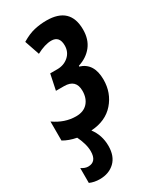

<svg xmlns="http://www.w3.org/2000/svg" viewBox="-216 -620 765 918"><g transform="rotate(-30 166.5 -161.5)"><path d="M50 231Q101 231 133 200.5Q165 170 165 113Q165 54 131 9Q212 4 257.5 -48Q303 -100 303 -173Q303 -264 233 -285L234 -289Q282 -304 310 -339.5Q338 -375 338 -429Q338 -554 207 -554Q173 -554 140 -546.5Q107 -539 69 -516L97 -434Q144 -459 179 -459Q224 -459 224 -407Q224 -371 198.5 -348.5Q173 -326 136 -326H97L79 -240H124Q189 -240 189 -177Q189 -136 166.5 -111Q144 -86 102 -86Q40 -86 -17 -126V-21Q13 -3 55 5Q65 25 72 48.5Q79 72 79 93Q79 151 32 151Q15 151 -5 138V220Q20 231 50 231Z"/></g></svg>

Font: Noto Sans Display Condensed
Style: Bold Italic
Weight: 700
Width: 3
Designer: Monotype Design team
Foundry: Monotype Imaging Inc.
Version: 1.000